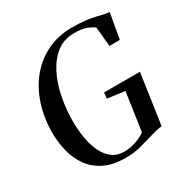

<svg xmlns="http://www.w3.org/2000/svg" viewBox="-173 -894 1009 1044"><g transform="rotate(-30 331.5 -372.0)"><path d="M319 9Q240 9 186.5 -17.8Q133 -44.5 101 -89.5Q69 -134.5 55 -190.2Q41 -246 40.5 -303.5Q40.5 -400.5 67.2 -482.2Q94 -564 144.2 -624.5Q194.5 -685 264.2 -718.2Q334 -751.5 420 -751.5Q469.5 -751.5 504 -747Q538.5 -742.5 563.5 -736.5Q588.5 -730.5 608.5 -726Q616 -725 623 -723.5Q630 -722 639.5 -721.5L611.5 -562.5H546L534.5 -685Q519 -696.5 491.5 -707.8Q464 -719 413 -719Q350 -719 304 -683.5Q258 -648 227.8 -588.2Q197.5 -528.5 183 -454Q168.5 -379.5 168.5 -301.5Q169 -252 177 -202.8Q185 -153.5 203.8 -113Q222.5 -72.5 253.5 -48.2Q284.5 -24 331 -24Q366 -24 402.8 -36.5Q439.5 -49 464 -67L499 -307L390.5 -321L394 -358H619.5L573.5 -42Q558 -41.5 540.5 -37.2Q523 -33 499 -26Q464.5 -16 419.5 -3.5Q374.5 9 319 9Z"/></g></svg>

Font: Merriweather 120pt Medium
Style: Italic
Weight: 500
Italic angle: -7.8°
Version: Version 2.101